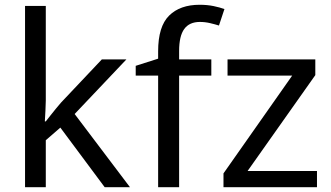

<svg xmlns="http://www.w3.org/2000/svg" viewBox="-20 -785 1388 805"><path d="M172 -363Q172 -347 170.5 -321Q169 -295 168 -276H172Q178 -284 190 -299Q202 -314 214.5 -329.5Q227 -345 236 -355L407 -536H510L293 -307L525 0H419L233 -250L172 -197V0H85V-760H172Z M866 -468H731V0H643V-468H549V-509L643 -539V-570Q643 -674 689 -719.5Q735 -765 817 -765Q849 -765 875.5 -759.5Q902 -754 921 -747L898 -678Q882 -683 861 -688Q840 -693 818 -693Q774 -693 752.5 -663.5Q731 -634 731 -571V-536H866Z M1309 0H917V-58L1205 -468H934V-536H1302V-470L1018 -68H1309Z"/></svg>

Font: Noto Sans Khojki
Style: Regular
Weight: 400
Designer: Monotype Design Team
Foundry: Monotype Imaging Inc.
Version: Version 2.003; ttfautohint (v1.8.4.7-5d5b)